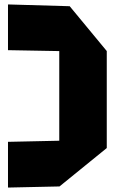

<svg xmlns="http://www.w3.org/2000/svg" viewBox="-20 -745 539 865"><path d="M247 95V-516L461 -514V-78L248 95ZM16 100V-106L247 -111V95ZM16 -519V-725L294 -717L461 -515V-511Z"/></svg>

Font: Foldit ExtraBold
Style: Regular
Weight: 800
Version: Version 1.003